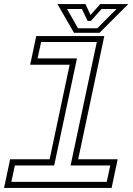

<svg xmlns="http://www.w3.org/2000/svg" viewBox="-47 -928 658 948"><path d="M-27 0 3 -141.5H198L297 -608.5H102L132 -750H468L339 -141.5H534L504 0ZM9 -30H480L497.5 -111H301.5L431 -720.5H156L138.5 -639.5H333L220.5 -111H26.5ZM318.5 -766 236.5 -908H375L400 -854L448 -908H586.5L444.5 -766ZM338 -788.5H433.5L528 -883.5H454.5L401.5 -824.5H385.5L357.5 -883.5H284Z"/></svg>

Font: Tourney Expanded Light
Style: Italic
Weight: 300
Width: 7
Italic angle: -12°
Designer: Tyler Finck
Foundry: Etcetera Type Co
Version: Version 1.010; ttfautohint (v1.8.3)